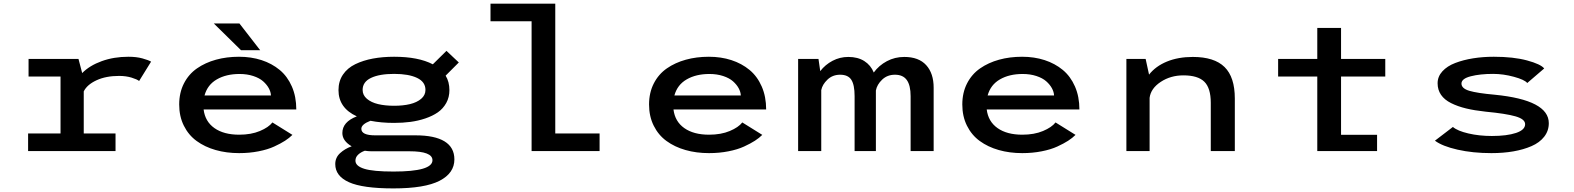

<svg xmlns="http://www.w3.org/2000/svg" viewBox="-20 -820 8540 1042"><path d="M434.5 -95.5H607V0H132.5V-95.5H308.5V-404.5H135V-500H406L426 -423.5Q466.5 -464.5 532.2 -488.2Q598 -512 677 -512Q720.5 -512 753 -503Q785.5 -494 800 -485.5L735 -380.5Q724 -389.5 693.8 -398.8Q663.5 -408 626.5 -408Q554.5 -408 503.5 -384.2Q452.5 -360.5 434.5 -324Z M1392 -547.5H1288L1140.5 -692.5H1279.5ZM1567 -88Q1550.5 -71.5 1527 -56.2Q1503.5 -41 1468.2 -24.8Q1433 -8.5 1383.2 1.2Q1333.5 11 1278 11Q1209 11 1150.2 -5.8Q1091.5 -22.5 1047.2 -54.8Q1003 -87 977.8 -137.8Q952.5 -188.5 952.5 -253Q952.5 -317 978.2 -367.2Q1004 -417.5 1049 -448.8Q1094 -480 1152 -496Q1210 -512 1277 -512Q1343 -512 1399.2 -493.8Q1455.5 -475.5 1497.8 -440.5Q1540 -405.5 1564 -350.5Q1588 -295.5 1588 -226H1085Q1093 -160.5 1143.8 -124.8Q1194.5 -89 1278 -89Q1343 -89 1390.5 -109Q1438 -129 1458.5 -155.5ZM1280 -418.5Q1207.5 -418.5 1156.8 -389.2Q1106 -360 1090 -302H1450.5Q1449.5 -321.5 1438.8 -341.2Q1428 -361 1408 -378.8Q1388 -396.5 1354.5 -407.5Q1321 -418.5 1280 -418.5Z M2119 -153Q2048 -153 1990.5 -164.5Q1941 -145.5 1941 -121Q1941 -85.5 2016.5 -85.5H2235.5Q2339 -85.5 2392.5 -52.8Q2446 -20 2446 45Q2446 119.5 2365.8 161Q2285.5 202.5 2115 202.5Q1948.5 202.5 1874 169Q1799.5 135.5 1799.5 70.5Q1799.5 35 1825.8 11Q1852 -13 1888.5 -26Q1838 -55.5 1838 -98Q1838 -158.5 1916.5 -188.5Q1817 -234 1817 -331Q1817 -379 1841.2 -415Q1865.5 -451 1908.5 -471.8Q1951.5 -492.5 2004 -502.2Q2056.5 -512 2119 -512Q2250.5 -512 2329 -471L2403 -544L2470 -481L2398.5 -409.5Q2419 -376 2419 -331Q2419 -292 2401.8 -261Q2384.5 -230 2356 -210.2Q2327.5 -190.5 2288.2 -177.2Q2249 -164 2207.2 -158.5Q2165.5 -153 2119 -153ZM2119 -246Q2167.5 -246 2205 -255Q2242.5 -264 2265.8 -283.8Q2289 -303.5 2289 -332Q2289 -375.5 2243.5 -397.2Q2198 -419 2119 -419Q2039 -419 1993.5 -397.2Q1948 -375.5 1948 -332Q1948 -303.5 1971.2 -283.8Q1994.5 -264 2032.2 -255Q2070 -246 2119 -246ZM1909 52Q1909 81 1956.8 96Q2004.5 111 2116 111Q2327 111 2327 49.5Q2327 1 2202 1H1996Q1978 1 1960 -2Q1937.5 6 1923.2 19.8Q1909 33.5 1909 52Z M2993.5 -95.5H3234V0H2865V-704.5H2642V-800H2993.5Z M4117 -88Q4100.5 -71.5 4077 -56.2Q4053.5 -41 4018.2 -24.8Q3983 -8.5 3933.2 1.2Q3883.5 11 3828 11Q3759 11 3700.2 -5.8Q3641.5 -22.5 3597.2 -54.8Q3553 -87 3527.8 -137.8Q3502.5 -188.5 3502.5 -253Q3502.5 -317 3528.2 -367.2Q3554 -417.5 3599 -448.8Q3644 -480 3702 -496Q3760 -512 3827 -512Q3893 -512 3949.2 -493.8Q4005.5 -475.5 4047.8 -440.5Q4090 -405.5 4114 -350.5Q4138 -295.5 4138 -226H3635Q3643 -160.5 3693.8 -124.8Q3744.5 -89 3828 -89Q3893 -89 3940.5 -109Q3988 -129 4008.5 -155.5ZM3830 -418.5Q3757.5 -418.5 3706.8 -389.2Q3656 -360 3640 -302H4000.5Q3999.5 -321.5 3988.8 -341.2Q3978 -361 3958 -378.8Q3938 -396.5 3904.5 -407.5Q3871 -418.5 3830 -418.5Z M4311.5 0V-500H4422L4431.5 -434Q4458.5 -469 4498.2 -490Q4538 -511 4584 -511Q4635.5 -511 4670.8 -488.5Q4706 -466 4722 -426.5Q4750 -465 4793.2 -488Q4836.5 -511 4887.5 -511Q4966 -511 5006.5 -466.5Q5047 -422 5047 -344V0H4922V-298Q4922 -357 4901.2 -385.8Q4880.5 -414.5 4837 -414.5Q4795.5 -414.5 4767.5 -387.8Q4739.5 -361 4733.5 -329V0H4618V-298.5Q4618 -359.5 4600.2 -387Q4582.5 -414.5 4539.5 -414.5Q4498.5 -414.5 4470.8 -388Q4443 -361.5 4437 -331V0Z M5817 -88Q5800.5 -71.5 5777 -56.2Q5753.5 -41 5718.2 -24.8Q5683 -8.5 5633.2 1.2Q5583.5 11 5528 11Q5459 11 5400.2 -5.8Q5341.5 -22.5 5297.2 -54.8Q5253 -87 5227.8 -137.8Q5202.5 -188.5 5202.5 -253Q5202.5 -317 5228.2 -367.2Q5254 -417.5 5299 -448.8Q5344 -480 5402 -496Q5460 -512 5527 -512Q5593 -512 5649.2 -493.8Q5705.5 -475.5 5747.8 -440.5Q5790 -405.5 5814 -350.5Q5838 -295.5 5838 -226H5335Q5343 -160.5 5393.8 -124.8Q5444.5 -89 5528 -89Q5593 -89 5640.5 -109Q5688 -129 5708.5 -155.5ZM5530 -418.5Q5457.5 -418.5 5406.8 -389.2Q5356 -360 5340 -302H5700.5Q5699.5 -321.5 5688.8 -341.2Q5678 -361 5658 -378.8Q5638 -396.5 5604.5 -407.5Q5571 -418.5 5530 -418.5Z M6093 0V-500H6197.5L6216 -415Q6251.5 -460.5 6312.8 -485.8Q6374 -511 6453.5 -511Q6570 -511 6625.8 -456.2Q6681.5 -401.5 6681.5 -285V0H6551V-262Q6551 -342 6516 -376.5Q6481 -411 6402.5 -411Q6333 -411 6279.2 -375.5Q6225.5 -340 6219 -289V0Z M6916.5 -404.5V-500H7129V-668.5H7258V-500H7498V-404.5H7258V-88.5H7453.5V0H7129V-404.5Z M8074 11Q7973 11 7890.2 -7.8Q7807.5 -26.5 7767.5 -56.5L7865 -131Q7890 -109.5 7948.8 -95.8Q8007.5 -82 8076.5 -82Q8158 -82 8207.5 -98.5Q8257 -115 8257 -146Q8257 -173.5 8205 -188.5Q8153 -203.5 8042.5 -214Q7982 -220.5 7936.5 -231.5Q7891 -242.5 7855 -260.5Q7819 -278.5 7800.5 -305.5Q7782 -332.5 7782 -368Q7782 -404.5 7808 -433Q7834 -461.5 7877.8 -478.2Q7921.5 -495 7974.8 -503.5Q8028 -512 8087 -512Q8193.5 -512 8267.5 -492Q8341.5 -472 8360.5 -448.5L8268.5 -369.5Q8254 -387.5 8196.2 -403.2Q8138.5 -419 8083.5 -419Q8012 -419 7961.8 -406Q7911.5 -393 7911.5 -366.5Q7911.5 -340 7954 -327.2Q7996.5 -314.5 8091.5 -306Q8385.5 -277 8385.5 -151.5Q8385.5 -110 8360.5 -78Q8335.5 -46 8291.8 -27Q8248 -8 8193.2 1.5Q8138.5 11 8074 11Z"/></svg>

Font: League Mono Wide Medium
Style: Regular
Weight: 500
Width: 8
Designer: Tyler Finck
Foundry: The League of Moveable Type / Tyler Finck
Version: Version 2.210